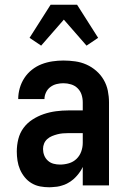

<svg xmlns="http://www.w3.org/2000/svg" viewBox="-20 -784 540 812"><path d="M189 8Q169 8 150 4.5Q131 1 114 -9Q97 -19 84.5 -34.5Q72 -50 64.5 -67.5Q57 -85 54 -104.5Q51 -124 51 -143Q51 -170 57.5 -196Q64 -222 79.5 -243Q95 -264 117.5 -278.5Q140 -293 165 -301.5Q190 -310 216.5 -313.5Q243 -317 269 -317H330V-351Q330 -368 325 -383.5Q320 -399 308.5 -410.5Q297 -422 281 -427Q265 -432 248 -432Q234 -432 219.5 -428.5Q205 -425 193 -416Q181 -407 174.5 -393Q168 -379 168 -365H57Q57 -388 63.5 -411Q70 -434 83 -454Q96 -474 115 -489Q134 -504 156 -512.5Q178 -521 201.5 -524.5Q225 -528 248 -528Q273 -528 298 -524.5Q323 -521 345.5 -511Q368 -501 387 -484.5Q406 -468 418.5 -446.5Q431 -425 436 -400.5Q441 -376 441 -351V0H330V-78Q325 -68 323.5 -65.5Q322 -63 319 -58.5Q316 -54 312.5 -49.5Q309 -45 305.5 -41Q302 -37 298 -33Q294 -29 290 -25.5Q286 -22 281.5 -19Q277 -16 272.5 -13Q268 -10 263 -7.5Q258 -5 253 -3Q248 -1 242.5 0.5Q237 2 232 3.5Q227 5 221.5 5.5Q216 6 210.5 6.5Q205 7 199.5 7.5Q194 8 189 8ZM234 -88Q253 -88 271.5 -93.5Q290 -99 303.5 -112Q317 -125 323.5 -143Q330 -161 330 -180V-221H269Q257 -221 245.5 -220Q234 -219 222.5 -216Q211 -213 200 -208.5Q189 -204 180 -196Q171 -188 166.5 -177Q162 -166 162 -154Q162 -140 167 -127Q172 -114 182.5 -104.5Q193 -95 206.5 -91.5Q220 -88 234 -88ZM154 -591 105 -624 194 -764H306L395 -624L346 -591L250 -701Z"/></svg>

Font: Iosevka Curly
Style: Bold
Weight: 700
Monospace: yes
Designer: Belleve Invis
Foundry: Belleve Invis
Version: Version 22.1.2; ttfautohint (v1.8.4)